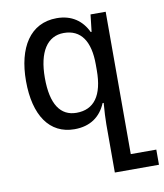

<svg xmlns="http://www.w3.org/2000/svg" viewBox="-83 -570 747 874"><g transform="rotate(-10 290.5 -133.0)"><path d="M377 236H581V166H463V-492H393L384 -413H380C354 -468 307 -502 238 -502C115 -502 51 -398 51 -244C51 -85 116 10 231 10C304 10 352 -25 377 -85H382C379 -49 377 -11 377 13ZM253 -62C179 -62 138 -121 138 -243C138 -364 182 -430 258 -430C338 -430 377 -370 377 -264V-237C377 -120 334 -62 253 -62Z"/></g></svg>

Font: Noto Sans Armenian SemiCondensed
Style: Regular
Weight: 400
Width: 4
Designer: Monotype Design Team
Foundry: Monotype Imaging Inc.
Version: Version 2.008